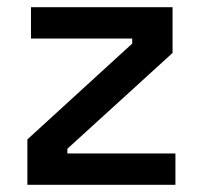

<svg xmlns="http://www.w3.org/2000/svg" viewBox="-20 -513 559 533"><path d="M56 0V-126L347 -392V-406H66V-493H459V-366L167 -100V-87H467V0Z"/></svg>

Font: Space Grotesk Light Medium
Style: Regular
Weight: 500
Version: Version 2.000